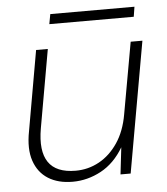

<svg xmlns="http://www.w3.org/2000/svg" viewBox="-49 -678 638 734"><g transform="rotate(-5 270.0 -311.0)"><path d="M201 12Q145 12 107 -12Q69 -36 53.5 -82Q38 -128 51 -195L105 -502H150L97 -202Q82 -116 111.5 -72.5Q141 -29 216 -29Q264 -29 306 -52Q348 -75 378 -119.5Q408 -164 419 -228L468 -502H513L424 0H385L397 -103Q362 -44 310 -16Q258 12 201 12ZM164 -596 171 -634H494L488 -596Z"/></g></svg>

Font: DM Sans 16pt ExtraLight
Style: Italic
Weight: 250
Italic angle: -10°
Version: Version 4.004;gftools[0.9.30]